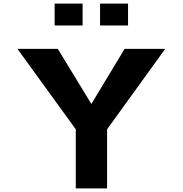

<svg xmlns="http://www.w3.org/2000/svg" viewBox="-20 -1049 1017 1069"><path d="M899.9 -776.9 576.2 -329.1V0H401.9V-329.1L77.1 -776.9H301.8L488.8 -470.2L673.8 -776.9ZM284.2 -1028.8H439.9V-907.2H284.2ZM537.1 -1028.8H692.9V-907.2H537.1Z"/></svg>

Font: Sporting Grotesque
Style: Gras
Weight: 700
Designer: Lucas LE BIHAN
Foundry: Lucas LE BIHAN
Version: Version 1.001